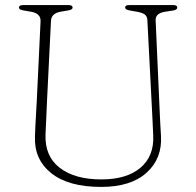

<svg xmlns="http://www.w3.org/2000/svg" viewBox="-20 -720 770 755"><path d="M578 -282.5 559.5 -640.5Q559 -655.5 549.5 -662.8Q540 -670 520.5 -673.5L489.5 -679Q472 -682 472 -690.5Q472 -700 487.5 -700H661.5Q677 -700 677 -690.5Q677 -681 659.5 -678.5L630 -674Q590.5 -668 592 -640L608 -281Q609 -257 610.2 -234Q611.5 -211 613 -186Q618.5 -97 556.5 -41Q494.5 15 378 15Q248.5 15 181 -39.5Q113.5 -94 117.5 -184Q118 -200.5 119.2 -226Q120.5 -251.5 122 -277.2Q123.5 -303 124.5 -321L139.5 -636.5Q141 -667 101.5 -674L72 -679Q54.5 -682 54.5 -690Q54.5 -700 70 -700H250Q265.5 -700 265.5 -690Q265.5 -682 248 -679L218.5 -674Q182 -667.5 180.5 -638.5L165 -326Q163 -285.5 161.8 -253.5Q160.5 -221.5 159 -192Q155.5 -106 214.8 -60.2Q274 -14.5 378.5 -14.5Q478 -14.5 532.2 -60.2Q586.5 -106 582.5 -188Q581 -220.5 580 -242.2Q579 -264 578 -282.5Z"/></svg>

Font: Fraunces 9pt S050 Thin
Style: Regular
Weight: 100
Version: Version 1.000; ttfautohint (v1.8.3)